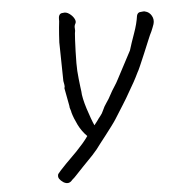

<svg xmlns="http://www.w3.org/2000/svg" viewBox="-53 -752 768 857"><g transform="rotate(-5 330.5 -323.5)"><path d="M627 -676Q645 -672 655 -654.5Q665 -637 659 -617Q657 -610 653.5 -602Q650 -594 647 -586Q640 -573 629 -546Q618 -519 605.5 -489.5Q593 -460 583 -437Q573 -414 569 -408Q559 -387 548 -367Q537 -347 525 -327Q509 -298 490.5 -269Q472 -240 454 -211Q448 -201 432 -179.5Q416 -158 400 -137.5Q384 -117 377 -108Q358 -81 335.5 -57Q313 -33 290 -10Q280 1 271.5 9.5Q263 18 255.5 26.5Q248 35 237 44Q221 65 197 51Q185 43 179 34Q173 25 177 13Q179 10 190 -2.5Q201 -15 216.5 -30.5Q232 -46 246 -60Q260 -74 266 -80Q283 -98 296.5 -113.5Q310 -129 321 -145Q297 -169 282 -199.5Q267 -230 260 -255Q259 -263 256 -270.5Q253 -278 253 -286L238 -366Q241 -375 239 -382.5Q237 -390 236 -399L233 -574Q233 -570 233.5 -580Q234 -590 235 -606Q236 -622 237.5 -637.5Q239 -653 240 -661Q241 -666 240.5 -676Q240 -686 244.5 -694Q249 -702 261 -702Q275 -705 289 -695Q303 -685 310 -672Q317 -659 312 -650Q306 -640 307.5 -629Q309 -618 306 -606Q305 -598 304 -576Q303 -554 302 -526.5Q301 -499 301 -473.5Q301 -448 302 -434Q302 -442 302.5 -431.5Q303 -421 305 -403Q307 -385 309 -368Q311 -351 312 -345Q312 -333 316.5 -312Q321 -291 328.5 -267.5Q336 -244 343.5 -223.5Q351 -203 357 -190L371 -208Q379 -220 387 -229.5Q395 -239 400 -251Q408 -270 419.5 -286Q431 -302 439 -318Q449 -337 460 -353.5Q471 -370 479 -386L544 -509Q554 -542 569 -583.5Q584 -625 589 -661Q593 -676 607 -676Q610 -676 616.5 -677Q623 -678 627 -676Z"/></g></svg>

Font: Caveat Medium
Style: Regular
Weight: 500
Designer: Pablo Impallari
Foundry: Pablo Impallari
Version: Version 2.000